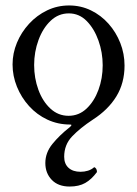

<svg xmlns="http://www.w3.org/2000/svg" viewBox="-20 -445 502 703"><path d="M235 238Q193 238 169.5 213.5Q146 189 146 152Q146 114 172 82Q198 50 235 21Q241 16 241.5 13.5Q242 11 237 11Q192 11 153.5 -7Q115 -25 86.5 -56.5Q58 -88 42 -127.5Q26 -167 26 -209Q26 -250 42 -288.5Q58 -327 86.5 -358Q115 -389 152.5 -407Q190 -425 233 -425Q276 -425 313 -407Q350 -389 377.5 -358Q405 -327 420.5 -287.5Q436 -248 436 -205Q436 -141 406 -92Q376 -43 320 -7Q273 24 244 54.5Q215 85 215 129Q215 155 231 169.5Q247 184 275 184Q289 184 302 180Q315 176 325 167Q330 169 332.5 173.5Q335 178 335 185Q315 212 292 225Q269 238 235 238ZM231 -21Q269 -21 297 -47.5Q325 -74 340.5 -116Q356 -158 356 -206Q356 -253 340.5 -296.5Q325 -340 297.5 -368Q270 -396 232 -396Q194 -396 165.5 -369Q137 -342 121 -298.5Q105 -255 105 -207Q105 -159 120.5 -116.5Q136 -74 164.5 -47.5Q193 -21 231 -21Z"/></svg>

Font: Junicode VF
Style: Regular
Weight: 400
Designer: Peter S. Baker
Version: Version 2.213